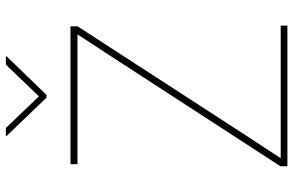

<svg xmlns="http://www.w3.org/2000/svg" viewBox="-190 -794 984 644"><g transform="rotate(-90 302.0 -472.0)"><path d="M66.4 0V-23.4L437.5 -595.2Q457 -624.5 476.3 -654.3Q495.6 -684.1 514.6 -713.4L518.6 -704.1Q479 -704.1 439.7 -704.1Q400.4 -704.1 360.8 -704.1H73.2V-727.5H535.6V-703.6L162.1 -127.4Q143.1 -99.1 124.8 -70.6Q106.4 -42 87.4 -13.2L83.5 -22.5Q122.1 -22.5 160.4 -22.5Q198.7 -22.5 236.8 -22.5H538.1V0ZM194.8 -944.3 300.8 -833.5 407.2 -944.3H435.1V-941.9L305.7 -808.1H296.4L168 -941.9V-944.3Z"/></g></svg>

Font: Inter 18pt Thin
Style: Regular
Weight: 250
Designer: Rasmus Andersson
Foundry: rsms
Version: Version 4.001;git-66647c0bb